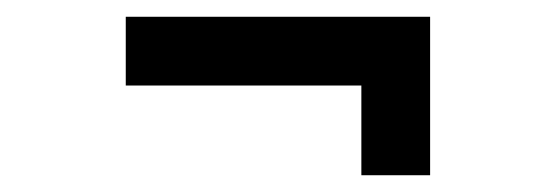

<svg xmlns="http://www.w3.org/2000/svg" viewBox="-20 -391 666 229"><path d="M130 -371H493V-182H411V-289H130Z"/></svg>

Font: Oak Sans Medium
Style: Regular
Weight: 500
Designer: Erik Kennedy, Walven
Foundry: Erik Kennedy, Walven
Version: Version 1.000